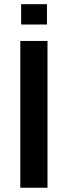

<svg xmlns="http://www.w3.org/2000/svg" viewBox="-20 -880 318 900"><path d="M202.6 -688V0H75.2V-688ZM200.2 -860.4V-765.1H79.1V-860.4Z"/></svg>

Font: Arimo SemiBold
Style: Regular
Weight: 600
Designer: Steve Matteson
Foundry: Monotype Imaging Inc.
Version: Version 1.33